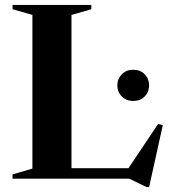

<svg xmlns="http://www.w3.org/2000/svg" viewBox="-20 -725 691 779"><path d="M585 34H574.5L504.5 0H178V-42.5H563L489.5 -25L621.5 -222L640.5 -217ZM270 -664.5V0H31V-17.5L111.5 -41V-664.5L31 -687.5V-705H350.5V-687.5ZM520.5 -315.5Q492 -315.5 474 -333.8Q456 -352 456 -378.5Q456 -405 474 -423.5Q492 -442 520.5 -442Q549.5 -442 567.2 -423.5Q585 -405 585 -378.5Q585 -352 567.2 -333.8Q549.5 -315.5 520.5 -315.5Z"/></svg>

Font: Newsreader 60pt SemiBold
Style: Regular
Weight: 600
Designer: Hugues Gentile
Foundry: Production Type
Version: Version 1.003